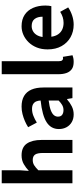

<svg xmlns="http://www.w3.org/2000/svg" viewBox="638 -1476 852 2167"><g transform="rotate(-90 1063.5 -392.0)"><path d="M79 0V-798H226V-597L219 -492Q252 -524 295 -549Q338 -574 395 -574Q486 -574 527 -514.5Q568 -455 568 -349V0H421V-331Q421 -396 402.5 -422Q384 -448 342 -448Q308 -448 282.5 -432Q257 -416 226 -385V0Z M856 14Q807 14 769.5 -7.5Q732 -29 711.5 -67Q691 -105 691 -153Q691 -242 768 -291.5Q845 -341 1013 -359Q1012 -387 1003 -408.5Q994 -430 973.5 -443Q953 -456 918 -456Q879 -456 841 -441Q803 -426 764 -402L712 -500Q745 -521 782 -537Q819 -553 860 -563.5Q901 -574 945 -574Q1016 -574 1064 -546Q1112 -518 1136 -463Q1160 -408 1160 -327V0H1040L1030 -60H1025Q989 -28 947 -7Q905 14 856 14ZM905 -101Q936 -101 961.5 -115.5Q987 -130 1013 -156V-268Q945 -260 905 -245Q865 -230 848 -209.5Q831 -189 831 -164Q831 -131 851.5 -116Q872 -101 905 -101Z M1449 14Q1397 14 1367 -7.5Q1337 -29 1323.5 -67.5Q1310 -106 1310 -157V-798H1457V-151Q1457 -126 1466.5 -116Q1476 -106 1486 -106Q1491 -106 1495 -106.5Q1499 -107 1506 -108L1524 1Q1511 6 1492.5 10Q1474 14 1449 14Z M1869 14Q1791 14 1728 -21Q1665 -56 1627.5 -122Q1590 -188 1590 -280Q1590 -348 1611.5 -402Q1633 -456 1670.5 -494.5Q1708 -533 1754.5 -553.5Q1801 -574 1851 -574Q1928 -574 1980 -539.5Q2032 -505 2058.5 -444.5Q2085 -384 2085 -306Q2085 -286 2083 -267.5Q2081 -249 2078 -238H1733Q1739 -193 1760 -162Q1781 -131 1814 -115.5Q1847 -100 1889 -100Q1923 -100 1953 -109.5Q1983 -119 2014 -138L2064 -48Q2023 -20 1972 -3Q1921 14 1869 14ZM1730 -337H1959Q1959 -393 1933.5 -426.5Q1908 -460 1853 -460Q1824 -460 1798 -446.5Q1772 -433 1754 -405.5Q1736 -378 1730 -337Z"/></g></svg>

Font: Noto Sans KR
Style: Bold
Weight: 700
Designer: Ryoko NISHIZUKA  (kana, bopomofo & ideographs); Paul D. Hunt (Latin, Greek & Cyrillic); Sandoll Communications , Soo-you
Foundry: Adobe
Version: Version 2.004-H2;hotconv 1.0.118;makeotfexe 2.5.65603